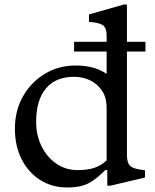

<svg xmlns="http://www.w3.org/2000/svg" viewBox="-20 -820 687 850"><path d="M308 -592V-635H624V-592ZM277 10Q210 10 157.5 -23.5Q105 -57 75.5 -115.5Q46 -174 46 -250Q46 -330 81.5 -393Q117 -456 178 -493Q239 -530 315 -530Q355 -530 388.5 -521.5Q422 -513 452 -493V-663Q452 -700 432 -710.5Q412 -721 374 -723V-756L528 -800H542V-133Q542 -102 554.5 -87.5Q567 -73 609 -68L622 -66V-34L469 2H455V-67H446Q416 -37 391 -20Q366 -3 339.5 3.5Q313 10 277 10ZM323 -67Q368 -67 398 -77Q428 -87 452 -110V-342Q452 -389 431 -419.5Q410 -450 377.5 -465Q345 -480 308 -480Q226 -480 183 -428Q140 -376 140 -281Q140 -221 164 -172.5Q188 -124 229.5 -95.5Q271 -67 323 -67Z"/></svg>

Font: Hedvig Letters Serif
Style: Regular
Weight: 400
Designer: Alexander Örn & Tor Weibull
Foundry: Kanon Foundry
Version: Version 1.000